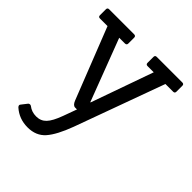

<svg xmlns="http://www.w3.org/2000/svg" viewBox="-199 -623 987 987"><g transform="rotate(45 295.0 -129.0)"><path d="M261 -11Q245 -11 235 -36L82 -425H27Q15 -425 15 -437V-480Q15 -492 27 -492H208Q221 -492 221 -480V-437Q221 -425 208 -425H167L296 -86H298L418 -425H373Q361 -425 361 -437V-480Q361 -492 373 -492H559Q571 -492 571 -480V-437Q571 -425 559 -425H503L325 64Q292 153 256.5 193.5Q221 234 159.5 234Q98 234 54 195Q44 185 51 177L76 145Q85 138 94 144Q118 163 151 163Q184 163 205.5 140.5Q227 118 247 63L274 -11Z"/></g></svg>

Font: Sanchez
Style: Regular
Weight: 400
Designer: Daniel Hernández
Foundry: LatinoType
Version: Version 1.001